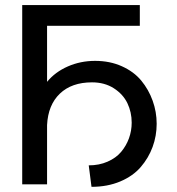

<svg xmlns="http://www.w3.org/2000/svg" viewBox="-20 -721 691 751"><path d="M66.9 0V-701.2H526.9V-620.1H164.1V-400.9Q195.8 -439.5 245.4 -461.2Q294.9 -482.9 352.1 -482.9Q409.7 -482.9 456.5 -461.9Q503.4 -440.9 532.5 -405.8Q561.5 -370.6 577.1 -327.1Q592.8 -283.7 592.8 -236.8Q592.8 -189.5 576.9 -146.2Q561 -103 530.5 -67.6Q500 -32.2 450.2 -11.2Q400.4 9.8 337.9 9.8L327.1 -74.2Q367.7 -74.2 400.6 -88.6Q433.6 -103 453.6 -126.7Q473.6 -150.4 484.4 -179.9Q495.1 -209.5 495.1 -241.2Q495.1 -282.2 478.3 -317.4Q461.4 -352.5 425.3 -375.7Q389.2 -398.9 339.8 -398.9Q260.3 -398.9 214.1 -354.7Q168 -310.5 164.1 -231.9V0Z"/></svg>

Font: LT Superior Med
Style: Regular
Weight: 500
Designer: Daniel Lyons
Foundry: LyonsType
Version: Version 1.000